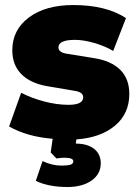

<svg xmlns="http://www.w3.org/2000/svg" viewBox="-20 -542 549 762"><path d="M248 200.2Q172.4 200.2 122.1 175.8L148.9 97.2Q186 115.2 224.1 115.2Q250 115.2 260.5 111.3Q271 107.4 271 98.1Q271 84 234.9 84Q222.2 84 204.1 86.9L181.2 63L189 8.8Q87.4 0.5 16.1 -40L64 -173.8Q104.5 -152.8 155 -139.4Q205.6 -126 252 -126Q310.1 -126 310.1 -155.8Q310.1 -176.3 277.8 -181.2L166 -200.2Q100.1 -211.9 64.5 -248Q28.8 -284.2 28.8 -342.8Q28.8 -423.3 94.7 -472.7Q160.6 -522 271 -522Q400.9 -522 480 -470.2L429.2 -339.8Q397.5 -358.9 354.7 -371.3Q312 -383.8 277.8 -383.8Q211.9 -383.8 211.9 -354Q211.9 -334.5 243.2 -329.1L355 -311Q421.9 -300.3 457.5 -264.6Q493.2 -229 493.2 -168.9Q493.2 -90.8 436.3 -43.2Q379.4 4.4 283.2 11.2L280.8 27.8Q328.1 28.3 354 49.1Q379.9 69.8 379.9 106Q379.9 148.9 343.3 174.6Q306.6 200.2 248 200.2Z"/></svg>

Font: Mulish ExtraBlack
Style: Regular
Weight: 1000
Designer: Vernon Adams
Foundry: Vernon Adams
Version: Version 3.603; ttfautohint (v1.8.3)